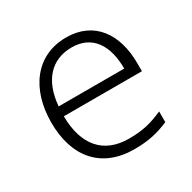

<svg xmlns="http://www.w3.org/2000/svg" viewBox="-128 -670 809 809"><g transform="rotate(-30 276.0 -266.0)"><path d="M290 -542C142 -542 57 -424 57 -262C57 -95 145 10 305 10C373 10 421 -1 474 -24V-76C415 -50 373 -40 307 -40C185 -40 117 -118 116 -259H496V-298C496 -440 426 -542 290 -542ZM289 -494C390 -494 437 -418 437 -306H118C128 -427 191 -494 289 -494Z"/></g></svg>

Font: Noto Sans Malayalam Light
Style: Regular
Weight: 300
Designer: Jelle Bosma - Monotype Design Team
Foundry: Monotype Imaging Inc.
Version: Version 2.104